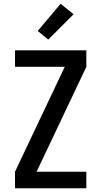

<svg xmlns="http://www.w3.org/2000/svg" viewBox="-20 -1003 540 1023"><path d="M60 0V-88L325 -647H60V-735H440V-647L175 -88H440V0ZM237 -792 181 -838 303 -983 372 -927Z"/></svg>

Font: Iosevka Semibold
Style: Regular
Weight: 600
Monospace: yes
Designer: Belleve Invis
Foundry: Belleve Invis
Version: Version 33.2.3; ttfautohint (v1.8.4)